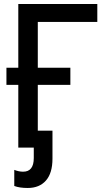

<svg xmlns="http://www.w3.org/2000/svg" viewBox="-20 -734 540 955"><path d="M71 0V-312H12V-397H71V-714H464V-625H168V-397H330V-312H168V-84H241V55Q241 127 208.5 164Q176 201 118 201Q77 201 51 191V111Q74 120 95 120Q148 120 148 52V0Z"/></svg>

Font: Noto Sans Mono ExtraCondensed Medium
Style: Regular
Weight: 500
Width: 2
Designer: Monotype Design Team
Foundry: Monotype Imaging Inc.
Version: Version 2.014